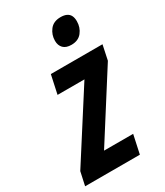

<svg xmlns="http://www.w3.org/2000/svg" viewBox="-228 -836 788 915"><g transform="rotate(-30 166.0 -378.5)"><path d="M-39.1 0 -22.9 -74.2 212.9 -442.9H64.9L86.9 -544.9H371.1L354 -463.9L124 -102.1H284.2L262.2 0ZM242.2 -616.2Q212.9 -616.2 198 -631.3Q183.1 -646.5 183.1 -671.9Q183.1 -705.1 203.1 -731Q223.1 -756.8 262.2 -756.8Q282.2 -756.8 295.2 -750.5Q308.1 -744.1 314.2 -731.9Q320.3 -719.7 320.3 -701.2Q320.3 -667 300.3 -641.6Q280.3 -616.2 242.2 -616.2Z"/></g></svg>

Font: Open Sans Condensed
Style: Italic
Weight: 400
Width: 3
Italic angle: -12°
Designer: Monotype Design Team
Foundry: Monotype Imaging Inc.
Version: Version 3.000